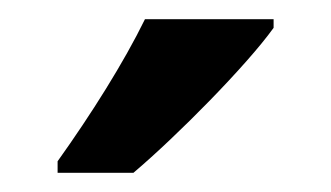

<svg xmlns="http://www.w3.org/2000/svg" viewBox="-20 -786 345 200"><path d="M265 -757V-766H131C109 -721 75 -667 40 -618V-606H119C165 -645 237 -718 265 -757Z"/></svg>

Font: Noto Sans Thai Cond SemBd
Style: Regular
Weight: 600
Width: 3
Designer: Monotype Design Team
Foundry: Monotype Imaging Inc.
Version: Version 2.002